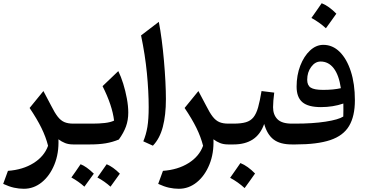

<svg xmlns="http://www.w3.org/2000/svg" viewBox="-20 -905 2297 1203"><path d="M252 -334.5 301.3 -241.2Q322.8 -198.2 341.6 -174.1Q360.4 -149.9 383.1 -140.1Q405.8 -130.4 438.5 -130.4H439V0H438.5Q410.2 0 388.2 -8.5Q366.2 -17.1 346.2 -32.2Q349.6 55.2 321 125.5Q292.5 195.8 242.2 236.8Q191.9 277.8 129.4 277.8Q98.6 277.8 67.9 271Q37.1 264.2 0 247.1L29.8 165.5Q123.5 158.7 190.4 116.7Q257.3 74.7 281.2 8.3Q267.1 -47.4 239.5 -103.5Q211.9 -159.7 165.5 -228.5Z M427.2 207Q449.7 176.3 484.9 124Q521 137.7 567.9 183.1Q528.8 237.3 508.8 264.6Q473.1 232.4 427.2 207ZM590.3 207 648.4 124Q688.5 140.6 731 183.1Q709 214.4 672.4 264.6Q635.7 231.4 590.3 207ZM439 0Q429.7 0 425.3 -7.8Q420.9 -15.6 420.9 -34.7V-95.7Q420.9 -114.7 425.3 -122.6Q429.7 -130.4 439 -130.4H560.5Q601.1 -130.4 637.2 -134.5Q673.3 -138.7 694.8 -149.4Q683.6 -244.1 622.6 -365.2L721.2 -459.5Q737.8 -426.3 752 -380.9Q766.1 -335.4 774.9 -287.8Q783.7 -240.2 783.7 -199.7Q783.7 -152.3 769.3 -112.5Q754.9 -72.8 724.6 -30.8Q684.6 -14.2 642.1 -7.1Q599.6 0 544.4 0Z M975.1 -768.1Q984.9 -717.8 993.2 -654.5Q1001.5 -591.3 1007.3 -524.2Q1013.2 -457 1016.4 -394.5Q1019.5 -332 1019.5 -283.7Q1019.5 -183.6 1000.2 -110.1Q981 -36.6 938 7.8L877.9 -19.5Q895.5 -61.5 903.6 -110.1Q911.6 -158.7 911.6 -233.4Q911.6 -332 900.4 -447Q889.2 -562 863.8 -683.1Z M1223.1 -334.5 1272.5 -241.2Q1293.9 -198.2 1312.7 -174.1Q1331.5 -149.9 1354.2 -140.1Q1377 -130.4 1409.7 -130.4H1410.2V0H1409.7Q1381.3 0 1359.4 -8.5Q1337.4 -17.1 1317.4 -32.2Q1320.8 55.2 1292.2 125.5Q1263.7 195.8 1213.4 236.8Q1163.1 277.8 1100.6 277.8Q1069.8 277.8 1039.1 271Q1008.3 264.2 971.2 247.1L1001 165.5Q1094.7 158.7 1161.6 116.7Q1228.5 74.7 1252.4 8.3Q1238.3 -47.4 1210.7 -103.5Q1183.1 -159.7 1136.7 -228.5Z M1410.2 0Q1400.9 0 1396.5 -7.8Q1392.1 -15.6 1392.1 -34.7V-95.7Q1392.1 -114.7 1396.5 -122.6Q1400.9 -130.4 1410.2 -130.4H1443.8Q1491.2 -130.4 1520.8 -139.2Q1550.3 -147.9 1568.1 -170.2Q1585.9 -192.4 1597.2 -232.2Q1608.4 -272 1618.7 -334.5L1698.2 -324.7Q1694.8 -298.3 1692.9 -275.4Q1690.9 -252.4 1690.9 -233.4Q1690.9 -186 1718.3 -158.2Q1745.6 -130.4 1808.6 -130.4H1809.1V0H1808.6Q1734.9 0 1694.3 -31Q1653.8 -62 1635.3 -128.4Q1611.8 -62.5 1563.7 -31.2Q1515.6 0 1443.8 0ZM1486.3 116.7Q1509.8 126 1532.7 142.6Q1555.7 159.2 1578.1 182.1Q1562.5 204.6 1546.1 227.3Q1529.8 250 1512.7 273.4Q1471.7 235.8 1421.9 209Q1438.5 185.5 1454.3 162.8Q1470.2 140.1 1486.3 116.7Z M2203.6 -276.9Q2203.6 -176.8 2167.2 -115.7Q2130.9 -54.7 2049.3 -27.3Q1967.8 0 1832.5 0H1809.1Q1791 0 1791 -34.7V-95.7Q1791 -130.4 1809.1 -130.4H1831.5Q1939.5 -130.4 2020 -142.8Q2100.6 -155.3 2130.9 -174.8Q2131.8 -192.9 2131.6 -215.1Q2131.3 -237.3 2131.3 -256.3Q2066.4 -233.9 1990.7 -233.9Q1911.1 -233.9 1874.8 -264.6Q1838.4 -295.4 1838.4 -362.3Q1838.4 -433.6 1861.3 -493.2Q1884.3 -552.7 1922.4 -588.4Q1960.4 -624 2005.9 -624Q2064 -624 2108.4 -580.1Q2152.8 -536.1 2178.2 -457.8Q2203.6 -379.4 2203.6 -276.9ZM2115.7 -352.5Q2103.5 -435.1 2070.8 -477.3Q2038.1 -519.5 1988.8 -519.5Q1954.6 -519.5 1929.7 -485.8Q1904.8 -452.1 1904.8 -405.3Q1904.8 -370.1 1927 -356Q1949.2 -341.8 2004.4 -341.8Q2069.8 -341.8 2115.7 -352.5ZM1995.6 -884.8Q2019 -875.5 2042 -858.9Q2064.9 -842.3 2087.4 -819.3Q2071.8 -796.9 2055.4 -774.2Q2039.1 -751.5 2022 -728Q1981 -765.6 1931.2 -792.5Q1947.8 -815.9 1963.6 -838.6Q1979.5 -861.3 1995.6 -884.8Z"/></svg>

Font: Pinar DS1 SemiBold
Style: Regular
Weight: 600
Designer: Amin Abedi
Version: Version 3.000